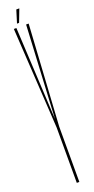

<svg xmlns="http://www.w3.org/2000/svg" viewBox="-151 -763 382 780"><g transform="rotate(-20 40.0 -373.0)"><path d="M33 -239 6.5 -675H17.5L39 -264.5H38L59.5 -675H70.5L44 -239ZM33 0V-250H44V0ZM26 -691 43 -746H56L35 -691Z"/></g></svg>

Font: Anybody UltraCondensed Thin
Style: Regular
Weight: 100
Width: 1
Designer: Tyler Finck
Foundry: Etcetera Type Company
Version: Version 1.110